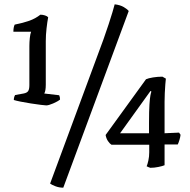

<svg xmlns="http://www.w3.org/2000/svg" viewBox="-20 -774 879 889"><path d="M194 -286Q189 -286 169 -288.5Q149 -291 123 -295Q97 -299 75 -303.5Q53 -308 44 -311Q44 -324 50 -334L89 -341Q105 -344 110.5 -352.5Q116 -361 116 -380V-561Q116 -579 118 -598Q120 -617 124 -627H42Q42 -648 48 -660Q88 -668 116 -678Q144 -688 167 -706Q178 -706 188.5 -702.5Q199 -699 203 -694Q199 -673 195.5 -642.5Q192 -612 192 -583V-382Q192 -353 185 -341L254 -333Q258 -325 258 -313Q247 -304 226 -295Q205 -286 194 -286ZM273 95Q254 95 237 88.5Q220 82 212 76L430 -513Q462 -597 483 -661.5Q504 -726 511 -754Q537 -751 553.5 -741Q570 -731 576 -723ZM676 3Q675 3 669 0.5Q663 -2 659 -4Q663 -13 667 -31Q671 -49 671 -69V-104H496Q489 -108 480.5 -120Q472 -132 469 -149L656 -407Q667 -412 688.5 -415.5Q710 -419 732 -419L748 -410Q747 -402 745.5 -383.5Q744 -365 743 -343.5Q742 -322 742 -303V-157L809 -160L816 -150Q815 -140 811 -126.5Q807 -113 803 -105H742V-9Q733 -5 713.5 -1Q694 3 676 3ZM536 -157H670V-204Q670 -261 672 -290.5Q674 -320 676.5 -332.5Q679 -345 681 -350L677 -353Z"/></svg>

Font: Texturina 72pt Medium
Style: Regular
Weight: 500
Designer: Guillermo Torres Carreño
Foundry: Omnibus-Type
Version: Version 1.002; ttfautohint (v1.8.3)